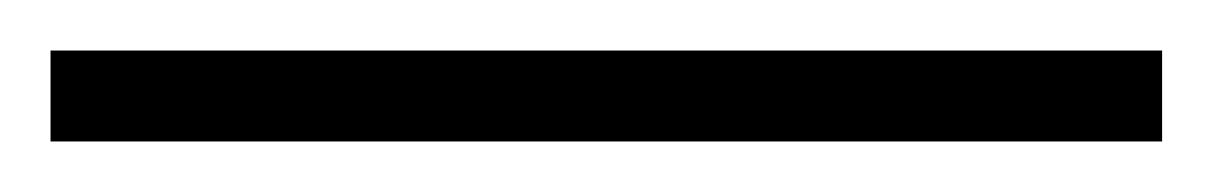

<svg xmlns="http://www.w3.org/2000/svg" viewBox="-20 81 480 76"><path d="M440 101V137H0V101Z"/></svg>

Font: Ancizar Sans Thin
Style: Regular
Weight: 100
Designer: Cesar Puertas, Viviana Monsalve, Julian Moncada, Julian Prieto, Jose Castro, Mariel Hernandez, Felipe Aragon, Sara Alarc
Version: Version 8.100